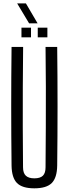

<svg xmlns="http://www.w3.org/2000/svg" viewBox="-20 -1068 392 1096"><path d="M176 7Q107 7 77 -23.2Q47 -53.5 46 -123Q44 -292 44 -461.5Q44 -631 46 -800H112Q111 -687.5 110.2 -571.8Q109.5 -456 110 -340.8Q110.5 -225.5 111.5 -113Q111.5 -80 127.5 -65Q143.5 -50 176 -50Q209.5 -50 224.8 -65Q240 -80 240 -113Q241 -225.5 241.5 -340.8Q242 -456 241.8 -571.8Q241.5 -687.5 240 -800H306.5Q308.5 -631 308.5 -461.5Q308.5 -292 306.5 -123Q305.5 -53.5 275.5 -23.2Q245.5 7 176 7ZM195.5 -855V-910H250.5V-855ZM102.5 -855V-910H157V-855ZM146 -935 78 -1048.5H128L194.5 -935Z"/></svg>

Font: Big Shoulders Display Thin
Style: Regular
Weight: 400
Version: Version 2.002